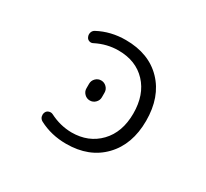

<svg xmlns="http://www.w3.org/2000/svg" viewBox="-149 -992 1298 1208"><g transform="rotate(30 500.0 -388.0)"><path d="M441.4 -684.6Q358.4 -684.6 281.2 -645.5Q267.6 -637.7 252.9 -642.6Q238.3 -647.5 232.4 -662.1Q228.5 -670.9 228.5 -679.7Q228.5 -686.5 230.5 -693.4Q235.4 -709 250 -716.8Q339.8 -764.6 448.2 -764.6Q616.2 -764.6 714.4 -662.6Q812.5 -560.5 812.5 -387.7Q812.5 -215.8 713.4 -113.3Q614.3 -10.7 448.2 -10.7Q339.8 -10.7 251 -57.6Q236.3 -65.4 230.5 -81.1Q228.5 -88.9 228.5 -95.7Q228.5 -104.5 232.4 -113.3Q238.3 -127 253.4 -131.8Q268.6 -136.7 282.2 -129.9Q358.4 -90.8 441.4 -89.8Q564.5 -89.8 642.1 -170.4Q719.7 -251 719.7 -387.2Q719.7 -523.4 644 -604Q568.4 -684.6 441.4 -684.6ZM384.8 -377V-410.2Q384.8 -433.6 401.4 -450.2Q418 -466.8 440.9 -466.8Q463.9 -466.8 480.5 -450.2Q497.1 -433.6 497.1 -410.2V-377Q497.1 -354.5 480.5 -337.9Q463.9 -321.3 440.9 -321.3Q418 -321.3 401.4 -337.9Q384.8 -354.5 384.8 -377Z"/></g></svg>

Font: Rounded Mgen+ 1m regular
Style: Regular
Weight: 400
Designer: [Source Han Sans]
Ryoko NISHIZUKA  (kana & ideographs); Paul D. Hunt (Latin, Greek & Cyrillic); Wenlong ZHANG  (bopomofo
Version: Version 1.059.20150602